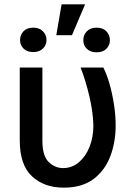

<svg xmlns="http://www.w3.org/2000/svg" viewBox="-20 -858 626 888"><path d="M71.4 -545.5H176.1V-207.4Q176.1 -136.7 205.3 -108.7Q234.4 -80.6 271.3 -80.6Q313.2 -80.6 344.8 -107.4Q376.4 -134.2 394.2 -179Q411.9 -223.7 411.9 -277Q410.5 -339.5 393.5 -412.1Q376.4 -484.7 353 -545.5H458.1Q473.4 -515.6 486.2 -471.4Q498.9 -427.2 506.9 -376.6Q514.9 -326 514.9 -277Q514.9 -200.6 490.1 -135.1Q465.2 -69.6 412.3 -29.8Q359.4 9.9 274.9 9.9Q183.9 9.9 127.7 -42.8Q71.4 -95.5 71.4 -208.8ZM240.4 -695.3 264.9 -838.1H373.6L312.9 -695.3ZM365.4 -671.9Q365.1 -696.4 381.6 -713.2Q398.1 -730.1 426.8 -730.1Q455.3 -730.1 471.8 -713.4Q488.3 -696.7 488.3 -671.9Q488.3 -648.1 471.8 -632.1Q455.3 -616.1 426.8 -616.1Q398.1 -616.1 381.6 -632.3Q365.1 -648.4 365.4 -671.9ZM72.8 -672.9Q72.8 -696.7 88.8 -713.4Q104.8 -730.1 133.5 -730.1Q161.9 -730.1 178.4 -713.4Q195 -696.7 195 -672.9Q195 -649.1 178.4 -633.2Q161.9 -617.2 133.5 -617.2Q105.1 -617.2 89 -633.2Q72.8 -649.1 72.8 -672.9Z"/></svg>

Font: Inter Zeller Medium
Style: Regular
Weight: 500
Designer: Rasmus Andersson; Joe Bland
Foundry: zeller
Version: Version 3.015;git-dec3a8cb1